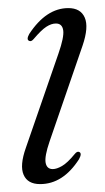

<svg xmlns="http://www.w3.org/2000/svg" viewBox="-20 -458 266 486"><path d="M113.5 -30Q123.5 -30 137 -37.8Q150.5 -45.5 169 -68Q175 -75.5 180 -73.5Q188.5 -70.5 180 -55Q139.5 8 81.5 8Q50 8 39.8 -15.5Q29.5 -39 45.5 -84L128 -322.5Q142.5 -364 140 -381.2Q137.5 -398.5 121.5 -398.5Q110 -398.5 97.2 -390.2Q84.5 -382 65 -359Q59 -352 54 -354.5Q46 -357.5 54 -372Q97 -437.5 153 -437.5Q184 -437.5 194.5 -413.5Q205 -389.5 189 -342.5L105.5 -100Q92.5 -62 95.5 -46Q98.5 -30 113.5 -30Z"/></svg>

Font: Fraunces 144pt Soft Light
Style: Italic
Weight: 300
Italic angle: -16°
Version: Version 1.000;[b76b70a41]